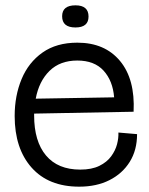

<svg xmlns="http://www.w3.org/2000/svg" viewBox="-20 -687 558 720"><path d="M277 13Q162 13 98.5 -58.5Q35 -130 35 -252Q35 -328 61 -390.5Q87 -453 139.5 -490Q192 -527 270 -527Q373 -527 430 -458.5Q487 -390 481 -268L108 -261Q108 -258 108 -254Q108 -157 152.5 -104Q197 -51 281 -51Q324 -51 352.5 -65Q381 -79 397 -101Q413 -123 419 -146.5Q425 -170 424 -190L494 -184Q494 -124 466.5 -80Q439 -36 390.5 -11.5Q342 13 277 13ZM270 -460Q205 -460 165.5 -421Q126 -382 114 -317L408 -322Q403 -384 368.5 -422Q334 -460 270 -460ZM263 -584Q213 -584 213 -626Q213 -667 263 -667Q312 -667 312 -625Q312 -584 263 -584Z"/></svg>

Font: Bricolage Grotesque 48pt Light
Style: Regular
Weight: 300
Designer: Mathieu Triay
Foundry: Atelier Triay
Version: Version 1.000; ttfautohint (v1.8.4.7-5d5b);gftools[0.9.32]